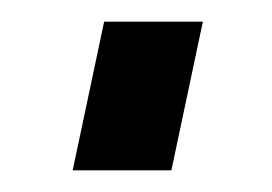

<svg xmlns="http://www.w3.org/2000/svg" viewBox="-20 -400 251 177"><path d="M47 -243 76 -380H167L138 -243Z"/></svg>

Font: Raleway SemiBold
Style: Italic
Weight: 600
Italic angle: -12°
Designer: Matt McInerney, Pablo Impallari, Rodrigo Fuenzalida
Foundry: Matt McInerney, Pablo Impallari, Rodrigo Fuenzalida
Version: Version 4.026